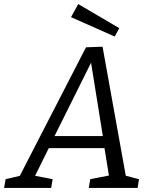

<svg xmlns="http://www.w3.org/2000/svg" viewBox="-56 -931 750 951"><path d="M569.9 -44.5 551.5 -64.5 632.4 -43.5 625.7 0H383.6L391 -43.5L491.5 -63.2L485.5 -49.5L459.5 -210.3L467.9 -197.3H176.4L191.8 -209.6L112.6 -49.8L109.6 -61.9L204.8 -43.5L197.4 0H-35.7L-28.3 -43.5L59 -63.9L34.9 -46.1L369.9 -696.7L451.9 -699.7ZM207.2 -243.1 202.2 -256.9H463.5L455.9 -241.5L390.3 -649.5L409.4 -649.2ZM512.1 -750 295.9 -846 331.4 -910.9 534.9 -791.5Z"/></svg>

Font: Bitter Thin
Style: Italic
Weight: 100
Italic angle: -9°
Designer: Sol Matas, and Bitter project Authors
Foundry: Sol Matas
Version: Version 2.002